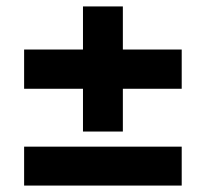

<svg xmlns="http://www.w3.org/2000/svg" viewBox="-20 -637 640 597"><path d="M238 -228V-361H55V-483H238V-617H362V-483H545V-361H362V-228ZM55 -60V-181H545V-60Z"/></svg>

Font: SUSE ExtraBold
Style: Regular
Weight: 800
Designer: Rene Bieder
Foundry: SUSE
Version: Version 1.000